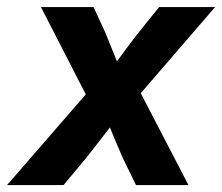

<svg xmlns="http://www.w3.org/2000/svg" viewBox="-57 -536 643 556"><path d="M-36.6 0 191.4 -262.7 61.5 -515.6H213.9L247.1 -443.4Q256.3 -420.9 264.9 -399.9Q273.4 -378.9 281.7 -358.4Q296.9 -378.9 312.5 -400.1Q328.1 -421.4 345.7 -443.4L403.8 -515.6H565.9L350.6 -266.1L488.8 0H336.9L298.3 -79.1Q288.1 -102.5 279.1 -124Q270 -145.5 261.2 -167Q244.6 -145.5 228 -124Q211.4 -102.5 192.9 -79.1L127 0Z"/></svg>

Font: Inter Display
Style: Bold Italic
Weight: 700
Italic angle: -9.39999°
Designer: Rasmus Andersson
Foundry: rsms
Version: Version 4.000;git-a52131595